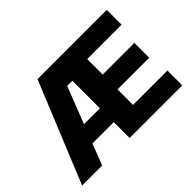

<svg xmlns="http://www.w3.org/2000/svg" viewBox="-133 -1018 1308 1308"><g transform="rotate(-45 521.5 -363.5)"><path d="M23.4 0 321 -727.3H988.3V-584.5H657V-435.4H962.4V-292.3H657V-142.8H988.3V0H481.2V-152.7H275.9L216.6 0ZM327.8 -286.2H481.2V-551.5H431.1Z"/></g></svg>

Font: Inter P Extra Bold
Style: Regular
Weight: 800
Designer: Rasmus Andersson
Foundry: rsms
Version: Version 3.018;git-588b23468